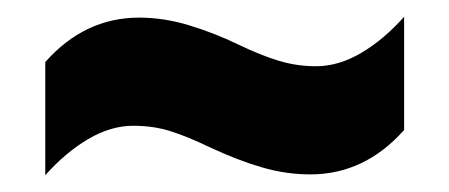

<svg xmlns="http://www.w3.org/2000/svg" viewBox="-20 -467 536 229"><path d="M231 -291Q204 -304 183.5 -310.5Q163 -317 139 -317Q112 -317 85 -301Q58 -285 34 -258V-393Q81 -446 146 -446Q175 -446 205 -437Q235 -428 264 -414Q291 -401 312.5 -394.5Q334 -388 357 -388Q384 -388 411 -404Q438 -420 462 -447V-312Q415 -259 350 -259Q321 -259 292 -267.5Q263 -276 231 -291Z"/></svg>

Font: Noto Sans Malayalam ExtraCondensed Black
Style: Regular
Weight: 900
Width: 2
Designer: Jelle Bosma - Monotype Design Team
Foundry: Monotype Imaging Inc.
Version: Version 2.104; ttfautohint (v1.8.4.7-5d5b)